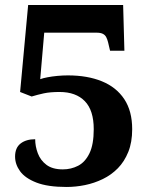

<svg xmlns="http://www.w3.org/2000/svg" viewBox="-20 -734 599 764"><path d="M245 10Q170 10 125 -7.5Q80 -25 60 -52.5Q40 -80 40 -111Q40 -146 62 -163Q84 -180 120 -180Q120 -152 130.5 -124Q141 -96 165 -78Q189 -60 230 -60Q263 -60 291 -74.5Q319 -89 336 -124Q353 -159 353 -220Q353 -295 317.5 -331.5Q282 -368 217 -368Q179 -368 154 -362.5Q129 -357 106 -350L60 -368L92 -714H470L475 -532H418L410 -566Q407 -578 402.5 -586.5Q398 -595 389 -599.5Q380 -604 364 -604H156L140 -419Q151 -423 169 -426.5Q187 -430 208.5 -432Q230 -434 250 -434Q328 -434 385.5 -410.5Q443 -387 474.5 -339.5Q506 -292 506 -220Q506 -168 490.5 -129.5Q475 -91 449 -64.5Q423 -38 389 -21.5Q355 -5 318 2.5Q281 10 245 10Z"/></svg>

Font: Noto Serif Gujarati
Style: Regular
Weight: 400
Designer: Universal Thirst, Indian Type Foundry and the Monotype Design Team
Foundry: Monotype Imaging Inc.
Version: Version 2.102